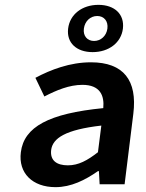

<svg xmlns="http://www.w3.org/2000/svg" viewBox="-20 -760 604 792"><path d="M66 -132C55 -46 114 12 209 12C273 12 331 -17 384 -54H388L391 0H494L530 -291C547 -428 490 -503 355 -503C269 -503 190 -473 126 -439L163 -362C213 -388 266 -410 320 -410C393 -410 411 -366 406 -314C182 -292 79 -237 66 -132ZM191 -141C197 -190 250 -225 398 -242L384 -132C340 -98 304 -78 260 -78C215 -78 186 -97 191 -141ZM362 -545C429 -545 480 -584 487 -642C494 -701 453 -740 386 -740C319 -740 268 -701 261 -642C254 -584 295 -545 362 -545ZM368 -591C340 -591 322 -612 326 -642C330 -673 353 -694 381 -694C409 -694 427 -673 423 -642C419 -612 396 -591 368 -591Z"/></svg>

Font: Falling Sky
Style: ExtObl
Weight: 400
Designer: Paul D. Hunt
Foundry: Adobe Systems Incorporated
Version: Version 1.02